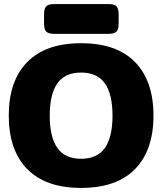

<svg xmlns="http://www.w3.org/2000/svg" viewBox="-20 -907 796 942"><path d="M196 -791V-837Q196 -864 206.5 -875.5Q217 -887 245 -887H514Q542 -887 552 -875.5Q562 -864 562 -837V-791Q562 -764 552 -752.5Q542 -741 514 -741H245Q217 -741 206.5 -752.5Q196 -764 196 -791ZM23 -340Q23 -510 113.5 -602.5Q204 -695 378 -695Q552 -695 642.5 -602.5Q733 -510 733 -340Q733 -170 642.5 -77.5Q552 15 378 15Q204 15 113.5 -77.5Q23 -170 23 -340ZM532 -340Q532 -445 494.5 -498Q457 -551 378 -551Q299 -551 261.5 -498Q224 -445 224 -340Q224 -234 261.5 -181Q299 -128 378 -128Q457 -128 494.5 -181Q532 -234 532 -340Z"/></svg>

Font: Mitr SemiBold
Style: Regular
Weight: 600
Designer: Thanarat Vachiruckul
Foundry: Cadson Demak
Version: Version 1.003